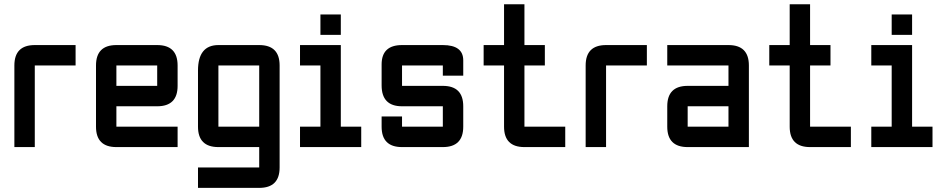

<svg xmlns="http://www.w3.org/2000/svg" viewBox="-20 -704 4532 919"><path d="M146.5 -488.3H341.8V-390.6H146.5V0H48.8V-390.6Q48.8 -488.3 146.5 -488.3Z M537.1 -488.3H732.4Q830.1 -488.3 830.1 -390.6V-293Q830.1 -195.3 732.4 -195.3H537.1V-97.7H830.1V0H537.1Q439.5 0 439.5 -97.7V-390.6Q439.5 -488.3 537.1 -488.3ZM732.4 -390.6H537.1V-293H732.4Z M1220.7 195.3H927.7V97.7H1220.7V0H1025.4Q927.7 0 927.7 -97.7V-366.2Q927.7 -488.3 1025.4 -488.3H1220.7Q1318.4 -488.3 1318.4 -390.6V97.7Q1318.4 195.3 1220.7 195.3ZM1025.4 -97.7H1220.7V-390.6H1025.4Z M1513.7 -537.1V-634.8H1611.3V-537.1ZM1416 0V-97.7H1513.7V-390.6H1416V-488.3H1611.3V-97.7H1709V0Z M1806.6 -146.5H1904.3V-97.7H2099.6V-195.3H1904.3Q1806.6 -195.3 1806.6 -295.4V-395.5Q1806.6 -488.3 1904.3 -488.3H2099.6Q2197.3 -488.3 2197.3 -415V-341.8H2099.6V-390.6H1904.3V-293H2099.6Q2197.3 -293 2197.3 -195.3V-97.7Q2197.3 0 2099.6 0H1904.3Q1806.6 0 1806.6 -97.7Z M2490.2 0Q2392.6 0 2392.6 -97.7V-390.6H2294.9V-488.3H2392.6V-683.6H2490.2V-488.3H2587.9V-390.6H2490.2V-97.7H2685.5V0Z M2880.9 -488.3H3076.2V-390.6H2880.9V0H2783.2V-390.6Q2783.2 -488.3 2880.9 -488.3Z M3564.5 0H3271.5Q3173.8 0 3173.8 -97.7V-195.3Q3173.8 -293 3271.5 -293H3466.8V-390.6H3173.8V-488.3H3466.8Q3564.5 -488.3 3564.5 -390.6ZM3271.5 -97.7H3466.8V-195.3H3271.5Z M3857.4 0Q3759.8 0 3759.8 -97.7V-390.6H3662.1V-488.3H3759.8V-683.6H3857.4V-488.3H3955.1V-390.6H3857.4V-97.7H4052.7V0Z M4248 -537.1V-634.8H4345.7V-537.1ZM4150.4 0V-97.7H4248V-390.6H4150.4V-488.3H4345.7V-97.7H4443.4V0Z"/></svg>

Font: BabelStone Runic Norse
Style: Regular
Weight: 400
Designer: Andrew West
Foundry: BabelStone
Version: Version 3.002 March 14, 2022